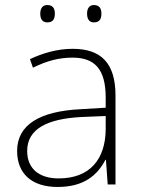

<svg xmlns="http://www.w3.org/2000/svg" viewBox="-20 -733 561 763"><path d="M140 -679C140 -658 148 -644 168 -644C191 -644 198 -658 198 -679C198 -698 191 -713 168 -713C148 -713 140 -698 140 -679ZM326 -679C326 -658 334 -644 353 -644C376 -644 383 -658 383 -679C383 -698 376 -713 353 -713C334 -713 326 -698 326 -679ZM269 -539C208 -539 150 -522 99 -498L111 -464C166 -491 214 -504 268 -504C356 -504 400 -459 400 -345V-305L300 -299C139 -291 48 -238 48 -133C48 -44 105 10 209 10C314 10 367 -37 399 -98H401L408 0H439V-353C439 -482 382 -539 269 -539ZM304 -268 400 -272V-219C399 -101 338 -24 213 -24C134 -24 88 -64 88 -133C88 -221 168 -261 304 -268Z"/></svg>

Font: Noto Sans Thai Looped ExtraLight
Style: Regular
Weight: 200
Designer: Sasikarn Vongin, Ben Mitchell
Foundry: The Fontpad Ltd
Version: Version 1.001